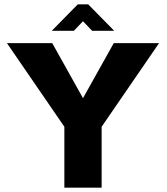

<svg xmlns="http://www.w3.org/2000/svg" viewBox="-20 -866 769 886"><path d="M505 -667 363 -413 221 -667H12L277 -281V0H449V-281L714 -667ZM387 -846H339L219 -724H321L363 -768L405 -724H507Z"/></svg>

Font: Maven Pro
Style: Black
Weight: 900
Designer: Joe Prince
Foundry: Joe Prince
Version: Version 1.003